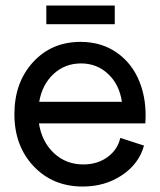

<svg xmlns="http://www.w3.org/2000/svg" viewBox="-20 -664 580 696"><path d="M279.8 12.2Q171.4 12.2 101.8 -61.5Q32.2 -135.3 32.2 -250Q32.2 -364.7 99.6 -438.5Q167 -512.2 272 -512.2Q347.2 -512.2 403.1 -473.4Q459 -434.6 485.8 -367.4Q512.7 -300.3 506.8 -216.8H121.1Q131.8 -149.9 175.5 -108.9Q219.2 -67.9 282.2 -67.9Q333 -67.9 369.9 -94.7Q406.7 -121.6 416 -164.1L502 -136.2Q483.9 -70.3 422.4 -29.1Q360.8 12.2 279.8 12.2ZM147.9 -576.2V-644H396V-576.2ZM122.1 -294.9H421.9Q412.6 -357.9 371.8 -396Q331.1 -434.1 273.9 -434.1Q215.3 -434.1 174.1 -395.8Q132.8 -357.4 122.1 -294.9Z"/></svg>

Font: Apfel Grotezk
Style: Regular
Weight: 400
Designer: Luigi Gorlero
Foundry: © 2023, Luigi Gorlero & Collletttivo
Version: Version 2.000;Glyphs 3.2 (3217)